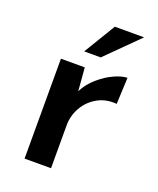

<svg xmlns="http://www.w3.org/2000/svg" viewBox="-119 -690 628 764"><g transform="rotate(20 195.0 -308.0)"><path d="M352 -442 347 -330Q301 -334 265 -313.5Q229 -293 209 -257.5Q189 -222 189 -182V0H77V-423H178L186 -325Q203 -359 234 -386Q265 -413 297.5 -427.5Q330 -442 352 -442ZM224 -482H154L235 -616H359Z"/></g></svg>

Font: Josefin Sans SemiBold
Style: Regular
Weight: 600
Designer: Santiago Orozco
Foundry: Typemade
Version: Version 2.000